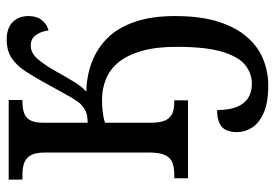

<svg xmlns="http://www.w3.org/2000/svg" viewBox="-144 -438 822 574"><g transform="rotate(-90 267.0 -151.0)"><path d="M298 240Q248 240 217 226.5Q186 213 172.5 191.5Q159 170 159 147Q159 127 165.5 113.5Q172 100 187 93.5Q202 87 225 87Q225 122 234 145Q243 168 260.5 179.5Q278 191 304 191Q334 191 359 171.5Q384 152 399 103Q414 54 414 -34Q414 -96 401.5 -139Q389 -182 367.5 -208Q346 -234 317 -245.5Q288 -257 256 -257Q237 -257 219.5 -255Q202 -253 187 -248V-113Q187 -82 194.5 -67Q202 -52 215.5 -46.5Q229 -41 248 -41H254V0H21V-41H31Q52 -41 66.5 -46Q81 -51 89.5 -67Q98 -83 98 -115V-427Q98 -456 89.5 -470.5Q81 -485 66 -490Q51 -495 31 -495H17V-536H255V-495H250Q232 -495 217.5 -490.5Q203 -486 195 -472.5Q187 -459 187 -432V-300Q209 -300 221 -305.5Q233 -311 244 -322Q255 -335 270 -362Q285 -389 306 -427Q325 -462 342 -487.5Q359 -513 381 -527.5Q403 -542 436 -542Q470 -542 488 -524Q506 -506 506 -477Q506 -452 493.5 -436.5Q481 -421 463 -417Q460 -440 449 -455Q438 -470 418 -470Q397 -470 380.5 -452.5Q364 -435 342 -397Q323 -363 309 -340Q295 -317 280 -304Q327 -303 368 -287.5Q409 -272 440 -241Q471 -210 488.5 -159.5Q506 -109 506 -39Q506 38 489 91Q472 144 443 177Q414 210 376.5 225Q339 240 298 240Z"/></g></svg>

Font: Noto Serif Condensed
Style: Regular
Weight: 400
Width: 3
Designer: Monotype Design Team
Foundry: Monotype Imaging Inc.
Version: Version 2.015